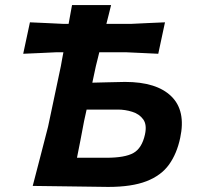

<svg xmlns="http://www.w3.org/2000/svg" viewBox="-20 -733 778 757"><path d="M109 0Q124.5 -58.5 138.2 -112.2Q152 -166 169.5 -233.5L220 -472.5Q222.5 -487 225 -500.5Q227.5 -514 230 -527H203Q173.5 -525.5 140.2 -524Q107 -522.5 71.5 -521L98 -645Q132.5 -643.5 165.2 -642Q198 -640.5 227 -639H250.5Q254 -657.5 257.2 -675.8Q260.5 -694 264 -713H418Q413.5 -694 408.8 -675.8Q404 -657.5 399.5 -639H499.5Q528.5 -640.5 561.8 -642Q595 -643.5 630.5 -645L604 -521Q565.5 -523 536.5 -524.2Q507.5 -525.5 476 -527H371.5Q368.5 -514 365 -500.5Q361.5 -487 358 -472.5L344 -407Q370 -407.5 403.2 -408.5Q436.5 -409.5 473 -410Q597.5 -410 655.5 -353.2Q713.5 -296.5 690.5 -189.5Q677.5 -127.5 646.5 -84.2Q615.5 -41 557.5 -18.5Q499.5 4 406.5 4Q317.5 2.5 245.8 1.8Q174 1 109 0ZM283.5 -111H399Q472.5 -111 506 -129.8Q539.5 -148.5 551.5 -202.5Q560 -241 544.8 -262.2Q529.5 -283.5 501.5 -292.2Q473.5 -301 445 -301H321.5L311.5 -255.5Q303.5 -212.5 297.2 -180.2Q291 -148 283.5 -111Z"/></svg>

Font: Commissioner Loud SemiBold
Style: Italic
Weight: 600
Italic angle: -12°
Designer: Kostas Bartsokas
Foundry: Kostas Bartsokas
Version: Version 1.000; ttfautohint (v1.8.3)